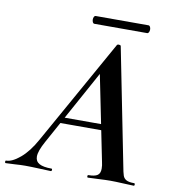

<svg xmlns="http://www.w3.org/2000/svg" viewBox="-121 -823 810 897"><g transform="rotate(10 283.5 -375.0)"><path d="M-34 -12Q-6 -12 32 -44Q70 -76 103 -136L382 -634Q384 -637 390 -637Q393 -637 396 -636Q399 -635 400 -633L509 -84Q515 -51 519.5 -38Q524 -25 536 -18.5Q548 -12 573 -12Q577 -12 577 -6Q577 0 573 0Q557 0 523 -2Q485 -4 462 -4Q440 -4 404 -2Q372 0 356 0Q352 0 352 -6Q352 -12 356 -12Q386 -12 399 -21Q412 -30 412 -52Q412 -68 408 -84L323 -505L379 -582L130 -129Q104 -82 104 -56Q104 -33 123 -22.5Q142 -12 181 -12Q185 -12 184.5 -6Q184 0 180 0Q167 0 129 -2Q83 -4 58 -4Q37 -4 9 -2Q-19 0 -34 0Q-38 0 -38 -6Q-38 -12 -34 -12ZM186 -257H405L407 -229H171ZM250 -732Q250 -739 253 -744.5Q256 -750 260 -750H511Q516 -750 519 -744.5Q522 -739 522 -732Q522 -724 519 -718.5Q516 -713 511 -713H260Q256 -713 253 -718.5Q250 -724 250 -732Z"/></g></svg>

Font: Cormorant Infant
Style: Bold Italic
Weight: 700
Italic angle: -10°
Designer: Christian Thalmann (Catharsis Fonts)
Foundry: Catharsis Fonts
Version: Version 4.000